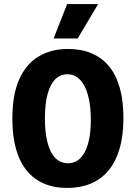

<svg xmlns="http://www.w3.org/2000/svg" viewBox="-20 -915 671 949"><path d="M313 14Q247 14 196.5 -8Q146 -30 111.5 -72.5Q77 -115 59 -179Q41 -243 41 -328Q41 -447 75 -523Q109 -599 171 -636Q233 -673 316 -673Q381 -673 431.5 -652Q482 -631 517.5 -589Q553 -547 571.5 -482.5Q590 -418 590 -332Q590 -245 571 -180Q552 -115 516 -72Q480 -29 428.5 -7.5Q377 14 313 14ZM316 -108Q352 -108 377 -133Q402 -158 415.5 -205.5Q429 -253 429 -322Q429 -394 415 -444.5Q401 -495 375 -521.5Q349 -548 313 -548Q278 -548 253 -523Q228 -498 215 -449.5Q202 -401 202 -330Q202 -277 209.5 -235.5Q217 -194 231 -166Q245 -138 266.5 -123Q288 -108 316 -108ZM364 -725H245L312 -895H465Z"/></svg>

Font: Bricolage Grotesque 96pt ExtraBold SemiCondensed ExtraBold
Style: Regular
Weight: 800
Width: 4
Version: Version 1.001;gftools[0.9.33.dev8+g029e19f]